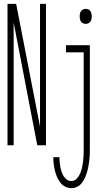

<svg xmlns="http://www.w3.org/2000/svg" viewBox="-20 -755 540 998"><path d="M19 0V-735H64L188 -97V-735H219V0H174L171 -14L51 -638V0ZM426 -631Q419 -631 412 -634Q405 -637 401 -643Q397 -649 395.5 -656Q394 -663 394 -670Q394 -677 395.5 -684Q397 -691 401 -697Q405 -703 412 -706Q419 -709 426 -709Q433 -709 439.5 -706Q446 -703 450 -697Q454 -691 455.5 -684Q457 -677 457 -670Q457 -663 455.5 -656Q454 -649 450 -643Q446 -637 439.5 -634Q433 -631 426 -631ZM351 223Q334 223 318.5 215Q303 207 292.5 193Q282 179 275.5 163Q269 147 265 130Q261 113 259 96Q257 79 257 62H289Q289 75 290 87.5Q291 100 293.5 112.5Q296 125 300 137Q304 149 310.5 160Q317 171 327.5 178.5Q338 186 351 186Q367 186 378.5 174Q390 162 396.5 147Q403 132 406.5 116Q410 100 412 84Q414 68 414.5 52Q415 36 415 20V-483H323V-520H447V20Q447 35 446.5 50.5Q446 66 444 81.5Q442 97 439 112.5Q436 128 431.5 142.5Q427 157 420.5 171Q414 185 404.5 197Q395 209 380.5 216Q366 223 351 223Z"/></svg>

Font: Iosevka SS18 Extralight
Style: Regular
Weight: 200
Monospace: yes
Designer: Belleve Invis
Foundry: Belleve Invis
Version: Version 25.1.1; ttfautohint (v1.8.4)